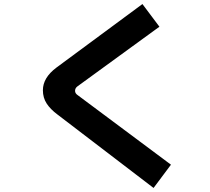

<svg xmlns="http://www.w3.org/2000/svg" viewBox="-20 -854 1040 949"><path d="M264 -288Q229 -314 210.5 -342.5Q192 -371 192 -408Q192 -470 259 -520L684 -834L768 -722L364 -428Q351 -419 351 -405Q351 -392 365 -383L825 -40L739 75Z"/></svg>

Font: IBM Plex Sans JP
Style: Bold
Weight: 700
Designer: Mike Abbink; Paul van der Laan; Pieter van Rosmalen; Wujin Sim; Yejin Wi; Jinhee Kim; Boomi Park; Yona Kim; Kichan Ma
Foundry: Sandoll Inc.
Version: Version 1.001